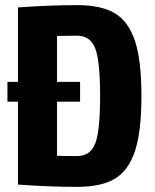

<svg xmlns="http://www.w3.org/2000/svg" viewBox="-20 -719 602 748"><path d="M280 -699Q375 -699 428 -667Q481 -635 506 -559Q531 -483 531 -345Q531 -207 506 -131Q481 -55 428 -23Q375 9 280 9Q171 9 50 0V-323H9V-400H50V-690Q172 -699 280 -699ZM280 -111Q332 -111 351 -160Q370 -209 370 -345Q370 -481 351 -530.5Q332 -580 280 -580L202 -579V-400H292V-323H202V-112Q226 -111 280 -111Z"/></svg>

Font: exo2condensed_b
Style: Bold
Weight: 700
Width: 3
Designer: Natanael Gama
Version: Version 1.001;PS 001.001;hotconv 1.0.70;makeotf.lib2.5.58329